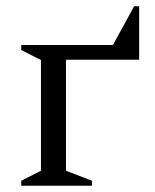

<svg xmlns="http://www.w3.org/2000/svg" viewBox="-20 -594 495 614"><path d="M111 -402 48 -434V-450H341L409 -574H425V-403H191V-48L274 -16V0H48V-16L111 -48Z"/></svg>

Font: Spectral
Style: Regular
Weight: 400
Designer: Jean-Baptiste Levee
Foundry: Production Type
Version: Version 2.001